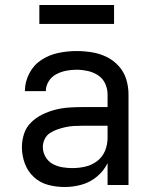

<svg xmlns="http://www.w3.org/2000/svg" viewBox="-20 -743 616 771"><path d="M240 8Q274 8 308 -1.5Q342 -11 369.5 -34Q397 -57 412 -88V0H496V-364Q496 -395 487 -424.5Q478 -454 457 -477.5Q436 -501 408 -514.5Q380 -528 349.5 -533Q319 -538 288 -538Q251 -538 214.5 -530.5Q178 -523 146.5 -502.5Q115 -482 97.5 -448Q80 -414 80 -378V-377H164Q164 -398 175.5 -416.5Q187 -435 206 -445Q225 -455 246 -459Q267 -463 288 -463Q310 -463 332.5 -458Q355 -453 374 -440.5Q393 -428 402.5 -407Q412 -386 412 -364V-313H309Q282 -313 254.5 -311Q227 -309 200.5 -302Q174 -295 149.5 -283Q125 -271 105 -251.5Q85 -232 76.5 -205.5Q68 -179 68 -152Q68 -119 79.5 -87Q91 -55 116 -32Q141 -9 173.5 -0.5Q206 8 240 8ZM270 -68Q250 -68 229.5 -71.5Q209 -75 191 -85Q173 -95 162.5 -113.5Q152 -132 152 -153Q152 -169 159.5 -184.5Q167 -200 181 -209Q195 -218 211 -223.5Q227 -229 243 -232.5Q259 -236 275.5 -237Q292 -238 309 -238H412V-189Q412 -163 402 -138Q392 -113 370.5 -96.5Q349 -80 323 -74Q297 -68 270 -68ZM438 -647V-723H138V-647Z"/></svg>

Font: Iosevka SS01 Extended
Style: Regular
Weight: 400
Width: 7
Monospace: yes
Designer: Belleve Invis
Foundry: Belleve Invis
Version: Version 3.4.7; ttfautohint (v1.8.3)